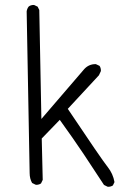

<svg xmlns="http://www.w3.org/2000/svg" viewBox="-20 -755 540 759"><path d="M407.2 -16.6Q418.5 -16.6 426.3 -22L432.6 -35.2Q426.8 -68.4 405.8 -94.7Q380.9 -126 248 -324.7L371.1 -457.5L378.4 -473.1Q378.9 -474.6 378.9 -475.6Q378.9 -486.8 373.5 -494.6L358.9 -501.5Q357.9 -501.5 357.4 -501.5Q331.5 -501.5 313.5 -482.4L143.6 -284.7L135.3 -715.3L128.9 -728.5L115.7 -734.9Q114.3 -735.4 113.3 -735.4Q101.1 -735.4 93.3 -729Q86.9 -720.7 85.4 -710L97.2 -70.8Q97.2 -48.8 106.9 -31.7L120.6 -24.9Q122.1 -24.4 124.3 -24.4Q126.5 -24.4 129.9 -24.9Q136.2 -25.9 142.1 -29.8L148.9 -43.9L145 -207.5L216.3 -281.2Q269.5 -207.5 311 -145.5L391.1 -23.9L404.8 -17.1Q406.2 -16.6 407.2 -16.6Z"/></svg>

Font: NaikaiFont
Style: ExtraLight
Weight: 200
Version: Version 1.89